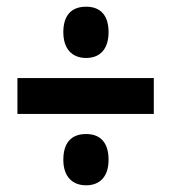

<svg xmlns="http://www.w3.org/2000/svg" viewBox="-20 -639 513 573"><path d="M237 -466C279 -466 304 -493 304 -543C304 -592 281 -619 237 -619C192 -619 169 -592 169 -543C169 -493 195 -466 237 -466ZM32 -299H439V-406H32ZM237 -86C279 -86 304 -113 304 -162C304 -212 281 -239 237 -239C192 -239 169 -212 169 -162C169 -113 195 -86 237 -86Z"/></svg>

Font: Noto Sans Georgian ExtraCondensed Bold
Style: Regular
Weight: 700
Width: 2
Designer: Monotype Design Team, Akaki Razmadze
Foundry: Google LLC
Version: Version 2.005